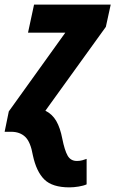

<svg xmlns="http://www.w3.org/2000/svg" viewBox="-55 -569 498 829"><path d="M245 240Q171 240 136.5 206Q102 172 87 102Q77 44 54 22Q31 0 -7 0H-35L-17 -88L227 -428H66L92 -549H423L402 -453L141 -91Q171 -76 188 -46.5Q205 -17 214 30Q224 80 237 103Q250 126 277 126Q290 126 300.5 123Q311 120 319 117V227Q306 233 284.5 236.5Q263 240 245 240Z"/></svg>

Font: Noto Sans Condensed ExtraBold
Style: Italic
Weight: 800
Width: 3
Italic angle: -12°
Designer: Monotype Design Team
Foundry: Monotype Imaging Inc.
Version: Version 2.013; ttfautohint (v1.8.4.7-5d5b)